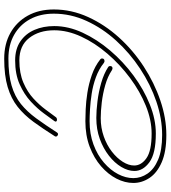

<svg xmlns="http://www.w3.org/2000/svg" viewBox="31 -831 811 913"><g transform="rotate(-90 436.5 -374.5)"><path d="M251 11Q172 11 121.5 -11Q71 -33 47 -69Q23 -105 23 -146Q23 -186 43.5 -226Q64 -266 102.5 -299.5Q141 -333 195 -353.5Q249 -374 317 -374Q338 -374 374 -372.5Q410 -371 452 -364.5Q494 -358 536 -343.5Q578 -329 611 -303Q615 -300 615 -295Q615 -283 602 -283Q599 -283 594 -286Q564 -310 525.5 -324Q487 -338 447.5 -344Q408 -350 373.5 -352Q339 -354 317 -354Q256 -354 206 -335.5Q156 -317 120 -286Q84 -255 65 -218.5Q46 -182 46 -146Q46 -110 67.5 -78.5Q89 -47 134 -28Q179 -9 251 -9Q329 -9 410 -36.5Q491 -64 566 -113.5Q641 -163 700 -228Q759 -293 793.5 -368.5Q828 -444 828 -524Q828 -589 801.5 -637.5Q775 -686 727 -713Q679 -740 614 -740Q538 -740 486.5 -725Q435 -710 398.5 -680.5Q362 -651 330.5 -608Q299 -565 263 -509Q260 -504 255 -504Q250 -504 246 -508.5Q242 -513 245 -519Q281 -576 313.5 -620.5Q346 -665 385 -696Q424 -727 479 -743.5Q534 -760 614 -760Q684 -760 736.5 -730.5Q789 -701 818.5 -648Q848 -595 848 -524Q848 -440 812 -361Q776 -282 715 -214.5Q654 -147 576.5 -96.5Q499 -46 415 -17.5Q331 11 251 11ZM258 -39Q163 -39 121.5 -69.5Q80 -100 80 -141Q80 -171 99 -203Q118 -235 152.5 -262Q187 -289 232.5 -305.5Q278 -322 332 -322Q367 -322 411.5 -316.5Q456 -311 499.5 -298.5Q543 -286 575 -265Q579 -262 579 -257Q579 -245 568 -245Q565 -245 559 -248Q529 -268 488.5 -279.5Q448 -291 406.5 -296Q365 -301 331 -301Q285 -301 244 -286.5Q203 -272 172 -248Q141 -224 123.5 -196Q106 -168 106 -142Q106 -108 141 -83.5Q176 -59 258 -59Q322 -59 390 -86.5Q458 -114 522 -161.5Q586 -209 637.5 -269Q689 -329 719 -394Q749 -459 749 -522Q749 -594 712.5 -641Q676 -688 606 -688Q545 -688 500.5 -669Q456 -650 425 -621.5Q394 -593 372.5 -564Q351 -535 337 -516Q333 -509 323 -509Q319 -509 316 -512Q313 -515 317 -521Q331 -540 353.5 -571Q376 -602 410 -633.5Q444 -665 492 -686.5Q540 -708 606 -708Q660 -708 696.5 -683Q733 -658 751 -616Q769 -574 769 -522Q769 -455 737.5 -387Q706 -319 653 -256.5Q600 -194 533.5 -145Q467 -96 396 -67.5Q325 -39 258 -39Z"/></g></svg>

Font: Neonderthaw
Style: Regular
Weight: 400
Designer: Robert E. Leuschke
Foundry: Robert E. Leuschke
Version: Version 1.010; ttfautohint (v1.8.3)